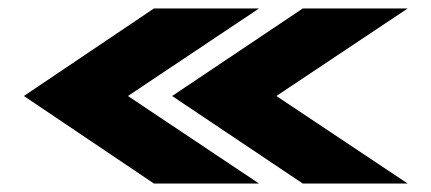

<svg xmlns="http://www.w3.org/2000/svg" viewBox="-20 -474 1020 454"><path d="M344 -40 36.5 -247 344 -454H592.5L282.5 -247L592.5 -40ZM696 -40 387 -247 696 -454H944L633.5 -247L944 -40Z"/></svg>

Font: Anybody UltraExpanded ExtraBold
Style: Regular
Weight: 800
Width: 9
Designer: Tyler Finck
Foundry: Etcetera Type Company
Version: Version 1.010; ttfautohint (v1.8.3) -l 8 -r 50 -G 200 -x 14 